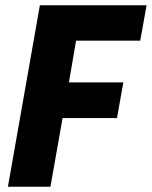

<svg xmlns="http://www.w3.org/2000/svg" viewBox="-20 -707 575 727"><path d="M10 0 131 -687H535L511 -553H268L241 -395H447L423 -260H217L171 0Z"/></svg>

Font: Archivo Condensed ExtraBold
Style: Italic
Weight: 800
Width: 3
Italic angle: -10°
Designer: Hector Gatti
Foundry: Omnibus-Type
Version: Version 2.001